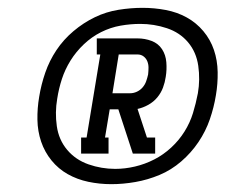

<svg xmlns="http://www.w3.org/2000/svg" viewBox="-20 -920 576 490"><path d="M187 -528V-569H201L236 -781H227V-822H331Q350 -822 367 -815.5Q384 -809 393.5 -794.5Q403 -780 404.5 -761Q406 -742 403 -724Q401 -710 396 -696.5Q391 -683 381.5 -671.5Q372 -660 358.5 -652.5Q345 -645 331 -642L355 -569H376V-528H319L282 -641H260L248 -569H257V-528ZM267 -682H312Q321 -682 329.5 -686Q338 -690 344 -697Q350 -704 353 -712.5Q356 -721 358 -730Q359 -739 359 -747.5Q359 -756 356 -763.5Q353 -771 346.5 -776Q340 -781 331 -781H283ZM264 -450Q234 -450 205.5 -456Q177 -462 153 -475.5Q129 -489 111.5 -510.5Q94 -532 85 -558.5Q76 -585 75.5 -614.5Q75 -644 80 -673Q85 -704 95.5 -734.5Q106 -765 124 -792Q142 -819 167.5 -840.5Q193 -862 222 -876Q251 -890 282.5 -895Q314 -900 344 -900Q374 -900 403 -894.5Q432 -889 456.5 -875.5Q481 -862 499 -840.5Q517 -819 526 -792.5Q535 -766 535.5 -736Q536 -706 531 -677Q526 -646 515.5 -615.5Q505 -585 486.5 -557.5Q468 -530 442.5 -508Q417 -486 387 -473.5Q357 -461 325.5 -455.5Q294 -450 264 -450ZM274 -489Q299 -489 324.5 -495Q350 -501 373.5 -513Q397 -525 417 -543.5Q437 -562 451 -584.5Q465 -607 472.5 -631.5Q480 -656 485 -682Q491 -717 486 -752Q481 -787 460 -812Q439 -837 406 -848Q373 -859 338 -859Q313 -859 287.5 -854.5Q262 -850 238 -838Q214 -826 194 -807Q174 -788 160 -765.5Q146 -743 138 -718.5Q130 -694 126 -668Q120 -633 125 -598Q130 -563 151.5 -537.5Q173 -512 206 -500.5Q239 -489 274 -489Z"/></svg>

Font: Iosevka Slab Medium Oblique
Style: Regular
Weight: 500
Italic angle: -9°
Monospace: yes
Designer: Belleve Invis
Foundry: Belleve Invis
Version: Version 11.1.1; ttfautohint (v1.8.3)